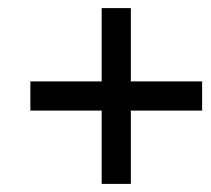

<svg xmlns="http://www.w3.org/2000/svg" viewBox="-20 -575 520 474"><path d="M55 -374H231V-555H303V-374H479V-302H303V-121H231V-302H55Z"/></svg>

Font: PT Sans
Style: Italic
Weight: 400
Italic angle: -12°
Designer: A.Korolkova, O.Umpeleva, V.Yefimov
Foundry: ParaType Ltd
Version: Version 2.003W OFL